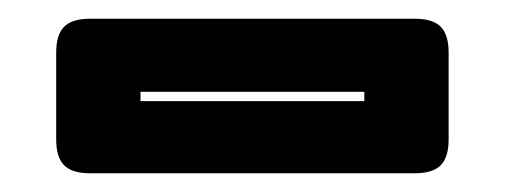

<svg xmlns="http://www.w3.org/2000/svg" viewBox="-20 -945 540 205"><path d="M423 -760H76Q57 -760 48.5 -768.5Q40 -777 40 -796V-889Q40 -908 48.5 -916.5Q57 -925 76 -925H423Q442 -925 450.5 -916.5Q459 -908 459 -889V-796Q459 -777 450.5 -768.5Q442 -760 423 -760ZM130 -847V-837H369V-847Z"/></svg>

Font: Bungee Inline
Style: Regular
Weight: 400
Designer: David Jonathan Ross
Foundry: David Jonathan Ross
Version: Version 1.001;PS 1.0;hotconv 1.0.72;makeotf.lib2.5.5900